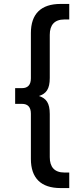

<svg xmlns="http://www.w3.org/2000/svg" viewBox="-20 -762 391 976"><path d="M288 194H332V115H307C257 115 233 87 233 37V-182C233 -239 215 -262 178 -274C215 -286 233 -309 233 -366V-585C233 -635 257 -663 307 -663H332V-742H288C188 -742 137 -691 137 -594V-364C137 -329 120 -314 92 -314H57V-234H92C120 -234 137 -219 137 -184V46C137 143 188 194 288 194Z"/></svg>

Font: Chess Sans Medium
Style: Regular
Weight: 500
Designer: Wolf Bōese
Foundry: Wolf Bōese
Version: Version 7.223;Glyphs 3.3 (3306)